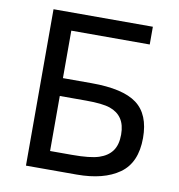

<svg xmlns="http://www.w3.org/2000/svg" viewBox="-77 -747 760 817"><g transform="rotate(10 302.5 -338.0)"><path d="M179.2 -394H303.2Q439 -394 499 -349.1Q559.1 -304.2 559.1 -202.1Q559.1 -95.2 491.9 -47.6Q424.8 0 308.1 0H88.9V-675.8H518.1V-599.1H179.2ZM464.8 -200.2Q464.8 -242.2 447.5 -268.1Q430.2 -293.9 397 -305.4Q363.8 -316.9 293 -316.9H179.2V-79.1H273.9Q352.1 -79.1 389.4 -91.3Q426.8 -103.5 445.8 -129.6Q464.8 -155.8 464.8 -200.2Z"/></g></svg>

Font: Lorenzo Sans
Style: Regular
Weight: 400
Foundry: Intel Corporation
Version: Version 1.00; ttfautohint (v1.5)